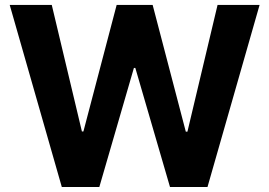

<svg xmlns="http://www.w3.org/2000/svg" viewBox="-20 -747 1076 767"><path d="M226.9 0 18.8 -727.3H186.8L307.2 -221.9H313.2L446 -727.3H589.8L722.3 -220.9H728.7L849.1 -727.3H1017L808.9 0H659.1L520.6 -475.5H514.9L376.8 0Z"/></svg>

Font: Inter UI
Style: Bold
Weight: 700
Designer: Rasmus Andersson
Foundry: rsms
Version: 3.2;8d6f07862